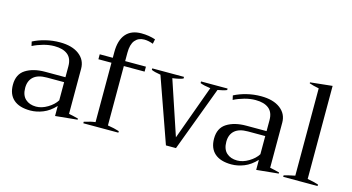

<svg xmlns="http://www.w3.org/2000/svg" viewBox="-79 -1028 2472 1349"><g transform="rotate(15 1157.0 -353.0)"><path d="M30 -134Q30 -211 85 -245.5Q140 -280 225 -280H373V-360Q373 -417 339 -444Q305 -471 243 -471Q204 -471 162.5 -459.5Q121 -448 86 -430L79 -461Q119 -482 169.5 -494.5Q220 -507 273 -507Q362 -507 413 -468.5Q464 -430 464 -366V-38Q499 -31 533 -22V-14L373 2V-71Q332 -27 285.5 -8.5Q239 10 194 10Q114 10 72 -27Q30 -64 30 -134ZM373 -112V-244H247Q183 -244 151 -215.5Q119 -187 119 -135Q119 -81 148.5 -54Q178 -27 226 -27Q267 -27 309.5 -52.5Q352 -78 373 -112Z M749 -559V-498H900V-462H749V-30Q796 -23 833 -11V0H578V-11Q629 -27 659 -30V-462H564V-498H659V-540Q659 -626 697.5 -671Q736 -716 810 -716Q864 -716 912 -700L905 -666Q871 -679 840 -679Q798 -679 773.5 -649.5Q749 -620 749 -559Z M1013 -470Q968 -477 946 -487V-498H1177V-486Q1153 -475 1100 -468L1232 -73L1376 -469Q1328 -475 1301 -486V-498H1494V-487Q1470 -477 1428 -470L1252 0H1179Z M1493 -134Q1493 -211 1548 -245.5Q1603 -280 1688 -280H1836V-360Q1836 -417 1802 -444Q1768 -471 1706 -471Q1667 -471 1625.5 -459.5Q1584 -448 1549 -430L1542 -461Q1582 -482 1632.5 -494.5Q1683 -507 1736 -507Q1825 -507 1876 -468.5Q1927 -430 1927 -366V-38Q1962 -31 1996 -22V-14L1836 2V-71Q1795 -27 1748.5 -8.5Q1702 10 1657 10Q1577 10 1535 -27Q1493 -64 1493 -134ZM1836 -112V-244H1710Q1646 -244 1614 -215.5Q1582 -187 1582 -135Q1582 -81 1611.5 -54Q1641 -27 1689 -27Q1730 -27 1772.5 -52.5Q1815 -78 1836 -112Z M2032 -11Q2054 -18 2112 -30V-665Q2070 -673 2042 -683V-690L2202 -707V-30Q2245 -23 2282 -11V0H2032Z"/></g></svg>

Font: Trirong
Style: Regular
Weight: 400
Designer: Katatrad Team
Foundry: CadsonDemak
Version: Version 1.001